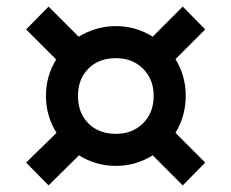

<svg xmlns="http://www.w3.org/2000/svg" viewBox="-20 -673 700 581"><path d="M219 -203 127 -112 59 -181 151 -271Q119 -322 119 -383Q119 -443 150 -493L59 -584L127 -653L218 -562Q271 -594 331 -594Q391 -594 442 -562L533 -653L601 -584L511 -494Q542 -444 542 -383Q542 -322 511 -271L601 -181L533 -112L442 -203Q391 -171 331 -171Q270 -171 219 -203ZM331 -268Q381 -268 413 -300Q445 -332 445 -383Q445 -433 413 -465Q381 -497 331 -497Q279 -497 247.5 -465.5Q216 -434 216 -383Q216 -331 247.5 -299.5Q279 -268 331 -268Z"/></svg>

Font: Application Medium
Style: Regular
Weight: 500
Designer: Wei Huang
Foundry: Wei Huang
Version: Version 0.012